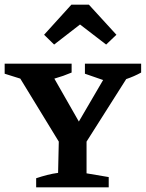

<svg xmlns="http://www.w3.org/2000/svg" viewBox="-25 -803 625 823"><path d="M130 0V-39Q154 -47 177.5 -53Q201 -59 224 -62L227 -196L62 -466L-5 -487V-530H282V-492Q247 -477 208 -466L313 -282L417 -460L339 -487V-530H580V-492Q549 -475 516 -464L346 -196V-60L441 -44V0ZM356 -783 474 -654 430 -612 318 -698 207 -612 164 -654 281 -783Z"/></svg>

Font: Piazzolla SC SemiBold
Style: Regular
Weight: 600
Designer: Juan Pablo del Peral
Foundry: Huerta Tipografica
Version: Version 1.330